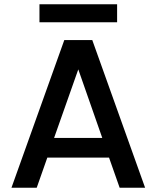

<svg xmlns="http://www.w3.org/2000/svg" viewBox="-20 -885 737 905"><path d="M34 0H153L203 -142H494L544 0H664L415 -696H283ZM349 -558 462 -235H235ZM532 -780V-865H166V-780Z"/></svg>

Font: Poppins Medium
Style: Regular
Weight: 500
Designer: Ninad Kale (Devanagari), Jonny Pinhorn (Latin)
Foundry: Indian Type Foundry
Version: 4.004